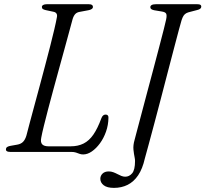

<svg xmlns="http://www.w3.org/2000/svg" viewBox="-20 -720 974 910"><path d="M318 0H28Q17 0 12 -3.8Q7 -7.5 8.5 -13.5Q8.5 -20 14.8 -23.8Q21 -27.5 31 -29L62 -34.5Q79 -37.5 89 -47.5Q99 -57.5 105 -77Q111.5 -102.5 121.5 -139.8Q131.5 -177 143.5 -221.5Q155.5 -266 168.5 -314Q181.5 -362 194 -409.8Q206.5 -457.5 217.8 -501Q229 -544.5 237.2 -579.8Q245.5 -615 249.5 -637.5Q252 -648.5 248 -655.2Q244 -662 234.5 -664L197 -672Q188 -674 183.2 -677.2Q178.5 -680.5 178.5 -687Q178.5 -693 184.8 -696.5Q191 -700 201.5 -700H401Q411 -700 415.8 -696.8Q420.5 -693.5 420.5 -687.5Q420.5 -681 414.2 -677Q408 -673 399 -671.5L359 -664Q345 -662 337 -653.8Q329 -645.5 324 -629Q317.5 -605 307.5 -568Q297.5 -531 285.2 -486.2Q273 -441.5 259.5 -392.8Q246 -344 232.8 -295.2Q219.5 -246.5 208.2 -203Q197 -159.5 188.2 -124.5Q179.5 -89.5 175.5 -67.5Q171 -45.5 180 -36Q189 -26.5 210 -26.5H314.5Q350 -26.5 376.2 -39.8Q402.5 -53 422.5 -82Q442.5 -111 460 -158.5Q463.5 -168 468.5 -172.5Q473.5 -177 480.5 -177Q487.5 -177 491 -173Q494.5 -169 494 -161.5Q493.5 -127.5 482.5 -96.2Q471.5 -65 453.8 -40.8Q436 -16.5 415.2 -2.2Q394.5 12 374 12Q364.5 12 356.8 9Q349 6 340 3Q331 0 318 0ZM840.5 -624Q837.5 -615 828.2 -580Q819 -545 805.2 -493Q791.5 -441 775.5 -379.5Q759.5 -318 743 -254.5Q726.5 -191 711.2 -134Q696 -77 684.2 -33.5Q672.5 10 666.5 31Q655.5 80 634.8 110.8Q614 141.5 585 156Q556 170.5 520 170.5Q487.5 170.5 471.5 158Q455.5 145.5 455.5 127.5Q455.5 113 466 102.8Q476.5 92.5 495.5 92.5Q506.5 92.5 516.8 96.2Q527 100 536.5 105Q546 110 555.2 113.8Q564.5 117.5 573.5 117.5Q592.5 117.5 606.2 101.5Q620 85.5 620 43Q620 35 618.2 26.8Q616.5 18.5 615 9Q613.5 -0.5 612.5 -10.8Q611.5 -21 612.8 -32.5Q614 -44 618 -57.5Q619.5 -63.5 627.8 -94.8Q636 -126 648.8 -174Q661.5 -222 676.5 -278.5Q691.5 -335 706.8 -392Q722 -449 735 -499Q748 -549 756.8 -583.2Q765.5 -617.5 767.5 -628Q771.5 -647.5 767.5 -655.2Q763.5 -663 746.5 -665.5L710.5 -671.5Q701.5 -673.5 697 -676.8Q692.5 -680 692.5 -686Q692.5 -692.5 699 -696.2Q705.5 -700 719 -700H915Q925.5 -700 929.8 -697.2Q934 -694.5 934 -688.5Q934 -682.5 928.8 -678.5Q923.5 -674.5 914.5 -672.5L882 -664Q870.5 -661.5 863 -657.5Q855.5 -653.5 850.2 -645.8Q845 -638 840.5 -624Z"/></svg>

Font: Fraunces Light
Style: Italic
Weight: 300
Italic angle: -16°
Version: Version 1.000;[b76b70a41]